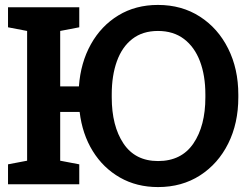

<svg xmlns="http://www.w3.org/2000/svg" viewBox="-20 -740 1008 771"><path d="M614.7 11.2Q528.8 11.2 461.7 -27.1Q394.5 -65.4 352.5 -133.3Q310.5 -201.2 299.8 -290.5H221.7V-94.7L298.3 -80.1V0H12.2V-80.1L88.9 -94.7V-615.7L12.2 -630.4V-710.9H298.3V-630.4L221.7 -615.7V-393.1H296.9Q303.7 -488.3 345 -562.3Q386.2 -636.2 455.3 -678.2Q524.4 -720.2 614.3 -720.2Q710 -720.2 782.7 -673.3Q855.5 -626.5 896.2 -544.9Q937 -463.4 937 -359.9V-349.1Q937 -245.1 896.5 -163.8Q856 -82.5 783.2 -35.6Q710.4 11.2 614.7 11.2ZM614.7 -93.3Q708.5 -93.3 756.6 -163.8Q804.7 -234.4 804.7 -349.1V-360.8Q804.7 -436.5 783 -493.9Q761.2 -551.3 718.8 -583.5Q676.3 -615.7 614.3 -615.7Q552.7 -615.7 511.5 -583.7Q470.2 -551.8 449.5 -494.4Q428.7 -437 428.7 -360.8V-349.1Q428.7 -234.4 475.8 -163.8Q522.9 -93.3 614.7 -93.3Z"/></svg>

Font: Roboto Slab SemiBold
Style: Regular
Weight: 600
Designer: Google
Version: Version 2.001; ttfautohint (v1.8.3)